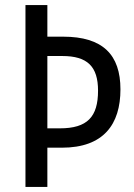

<svg xmlns="http://www.w3.org/2000/svg" viewBox="-20 -734 527 754"><path d="M453 -383C453 -519 384 -590 228 -590H166V-714H80V0H166V-154H223C387 -154 453 -246 453 -383ZM215 -230H166V-514H225C323 -514 365 -473 365 -378C365 -275 323 -230 215 -230Z"/></svg>

Font: Noto Sans Georgian Condensed
Style: Regular
Weight: 400
Width: 3
Designer: Monotype Design Team, Akaki Razmadze
Foundry: Google LLC
Version: Version 2.005